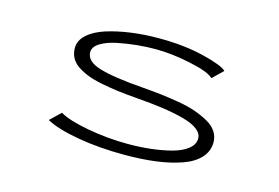

<svg xmlns="http://www.w3.org/2000/svg" viewBox="-74 -663 1199 826"><g transform="rotate(15 525.0 -250.5)"><path d="M528 11Q415 11 320 -5.8Q225 -22.5 176 -49.5L223 -94.5Q261 -71 350.5 -54.5Q440 -38 531 -38Q584 -38 632.8 -43.5Q681.5 -49 724 -60.2Q766.5 -71.5 792 -91.8Q817.5 -112 817.5 -138.5Q817.5 -161.5 794.2 -179Q771 -196.5 726.8 -208Q682.5 -219.5 632.5 -226.5Q582.5 -233.5 516 -238.5Q467 -242.5 430 -247.2Q393 -252 355.5 -259.5Q318 -267 292 -277.2Q266 -287.5 245.2 -301.5Q224.5 -315.5 214.2 -335Q204 -354.5 204 -378.5Q204 -412 233.5 -438.5Q263 -465 312.2 -480.5Q361.5 -496 420.2 -504Q479 -512 543.5 -512Q656 -512 743.5 -490.5Q831 -469 851 -449L805 -404.5Q783 -427 698.8 -445Q614.5 -463 541.5 -463Q502.5 -463 460.5 -459Q418.5 -455 374 -446Q329.5 -437 301 -419.5Q272.5 -402 272.5 -378Q272.5 -336.5 336.5 -317.5Q400.5 -298.5 534 -288.5Q579 -285 614.8 -280.8Q650.5 -276.5 693.8 -269.2Q737 -262 768.8 -251Q800.5 -240 828.2 -225Q856 -210 870.8 -188.2Q885.5 -166.5 885.5 -140Q885.5 -100 857.8 -70Q830 -40 780.2 -22.8Q730.5 -5.5 667.8 2.8Q605 11 528 11Z"/></g></svg>

Font: League Mono Extended UltraLight
Style: Regular
Weight: 200
Width: 9
Designer: Tyler Finck
Foundry: The League of Moveable Type / Tyler Finck
Version: Version 2.210